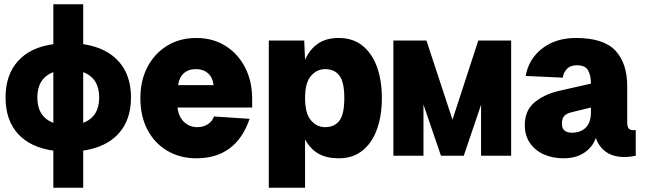

<svg xmlns="http://www.w3.org/2000/svg" viewBox="-20 -730 3040 900"><path d="M230 150V-24Q122 -39 64 -103Q6 -167 6 -273Q6 -379 64 -443.5Q122 -508 230 -523V-710H370V-523Q478 -507 536 -442.5Q594 -378 594 -273Q594 -168 536 -104Q478 -40 370 -24V150ZM445 -273Q445 -363 370 -392V-154Q445 -183 445 -273ZM155 -273Q155 -183 230 -154V-392Q155 -363 155 -273Z M900 12Q825 12 765.5 -22.5Q706 -57 672 -120.5Q638 -184 638 -270Q638 -353 671.5 -416.5Q705 -480 764 -516Q823 -552 900 -552Q977 -552 1036 -515.5Q1095 -479 1128.5 -414.5Q1162 -350 1162 -266V-226H812Q817 -183 842.5 -158.5Q868 -134 905 -134Q933 -134 954 -147.5Q975 -161 983 -184L1150 -173Q1087 12 900 12ZM815 -331H981Q977 -367 955 -386.5Q933 -406 898 -406Q863 -406 841.5 -386.5Q820 -367 815 -331Z M1240 150V-540H1406L1410 -450Q1432 -499 1470.5 -525.5Q1509 -552 1568 -552Q1634 -552 1679 -516Q1724 -480 1747 -416.5Q1770 -353 1770 -270Q1770 -188 1747 -124Q1724 -60 1679 -24Q1634 12 1568 12Q1512 12 1474 -9Q1436 -30 1410 -76V150ZM1504 -134Q1548 -134 1571 -164.5Q1594 -195 1594 -270Q1594 -345 1571 -375.5Q1548 -406 1504 -406Q1465 -406 1437.5 -374Q1410 -342 1410 -270Q1410 -198 1437.5 -166Q1465 -134 1504 -134Z M1824 0V-540H1979L2101 -169L2222 -540H2376V0H2235V-239L2154 0H2047L1965 -240V0Z M2620 12Q2571 12 2530 -6Q2489 -24 2464.5 -59Q2440 -94 2440 -144Q2440 -212 2485.5 -250Q2531 -288 2600 -304L2750 -338Q2750 -377 2736.5 -400.5Q2723 -424 2684 -424Q2653 -424 2637 -406.5Q2621 -389 2618 -366L2444 -374Q2459 -455 2522.5 -503.5Q2586 -552 2680 -552Q2809 -552 2864.5 -493Q2920 -434 2920 -326V-158Q2920 -136 2927 -128Q2934 -120 2946 -120H2960V0Q2954 1 2939.5 3.5Q2925 6 2908 6Q2854 6 2820 -18.5Q2786 -43 2773 -84Q2759 -42 2720 -15Q2681 12 2620 12ZM2661 -108Q2702 -108 2726 -132Q2750 -156 2750 -204V-226L2660 -204Q2635 -198 2624.5 -186Q2614 -174 2614 -150Q2614 -108 2661 -108Z"/></svg>

Font: Geist Mono Black
Style: Regular
Weight: 900
Monospace: yes
Designer: Basement.studio, Andrés Briganti, Mateo Zaragoza
Foundry: Basement.studio, Vercel, Andrés Briganti, Guido Ferreyra, Mateo Zaragoza
Version: Version 1.500; ttfautohint (v1.8.4.7-5d5b)